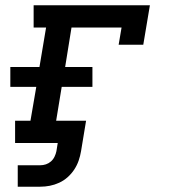

<svg xmlns="http://www.w3.org/2000/svg" viewBox="-20 -540 640 725"><path d="M47 165V84H132Q143 84 153.5 80.5Q164 77 172.5 69.5Q181 62 186 51.5Q191 41 193 31L198 0H37V-84H95L117 -212H19V-287H129L154 -436H107V-520H546L521 -371H428L439 -436H250L226 -287H329V-212H213L192 -84H305L286 31Q283 49 277 66.5Q271 84 260.5 100Q250 116 235.5 129Q221 142 203.5 150Q186 158 168 161.5Q150 165 132 165Z"/></svg>

Font: Iosevka Etoile Medium Oblique
Style: Regular
Weight: 500
Italic angle: -9°
Designer: Belleve Invis
Foundry: Belleve Invis
Version: Version 15.5.2; ttfautohint (v1.8.4)